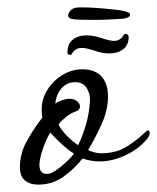

<svg xmlns="http://www.w3.org/2000/svg" viewBox="-20 -488 426 521"><path d="M84 13Q61 13 47.5 1.5Q34 -10 34 -34Q34 -72 53.5 -106.5Q73 -141 95 -169Q94 -174 93.5 -179.5Q93 -185 93 -190Q93 -219 108.5 -244Q124 -269 149.5 -284.5Q175 -300 203 -300Q238 -300 255.5 -280.5Q273 -261 273 -226Q273 -189 255.5 -150.5Q238 -112 219 -81Q224 -78 234.5 -75Q245 -72 253 -72Q288 -72 313.5 -84.5Q339 -97 374 -129Q379 -134 382 -134Q386 -134 386 -127Q386 -119 379 -111Q357 -84 321 -67Q285 -50 251 -50Q239 -50 227 -52Q215 -54 204 -58Q182 -30 152 -8.5Q122 13 84 13ZM192 -94Q204 -118 213 -149Q222 -180 224 -212Q226 -229 216.5 -247Q207 -265 184 -265Q162 -265 147.5 -249Q133 -233 130 -207Q137 -212 148.5 -216Q160 -220 168 -220Q181 -220 189 -213.5Q197 -207 197 -199Q197 -189 184 -185Q172 -181 158.5 -170Q145 -159 139 -150Q147 -134 162 -119Q177 -104 192 -94ZM108 -16Q118 -16 133 -26.5Q148 -37 161.5 -50Q175 -63 181 -71Q167 -79 147.5 -97Q128 -115 117 -128Q111 -121 104 -104.5Q97 -88 92 -70Q87 -52 87 -40Q87 -16 108 -16ZM171 -339Q163 -339 163 -346Q163 -369 177.5 -380.5Q192 -392 215 -392Q234 -392 254 -385Q278 -377 290 -377Q307 -377 317 -395L320 -396Q326 -396 329 -390Q330 -367 315 -355Q300 -343 276 -343Q258 -343 238 -350Q214 -358 202 -358Q183 -358 174 -340ZM228 -434Q215 -434 198 -434.5Q181 -435 173 -437Q165 -440 165 -446Q165 -451 170 -458Q178 -468 196 -468Q221 -468 242 -466.5Q263 -465 290 -462Q304 -461 318.5 -457.5Q333 -454 333 -449Q333 -443 326.5 -440.5Q320 -438 312 -437Q307 -437 293 -436Q279 -435 264 -434.5Q249 -434 240 -434Z"/></svg>

Font: Corinthia
Style: Bold
Weight: 700
Designer: Robert E. Leuschke
Foundry: Robert E. Leuschke
Version: Version 1.013; ttfautohint (v1.8.3)